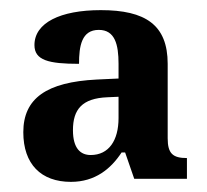

<svg xmlns="http://www.w3.org/2000/svg" viewBox="-20 -739 408 379"><path d="M120 -380C168 -380 199 -406 220 -438H227L245 -386H349V-427C321 -427 311 -436 311 -466V-613C311 -690 267 -719 179 -719C99 -719 48 -694 48 -650C48 -620 76 -613 136 -613C136 -648 141 -680 175 -680C207 -680 214 -651 214 -613V-584L171 -582C72 -577 26 -545 26 -478C26 -415 61 -380 120 -380ZM159 -433C139 -433 124 -446 124 -482C124 -523 142 -545 192 -547L214 -548V-506C214 -462 195 -433 159 -433Z"/></svg>

Font: Noto Serif Tamil Condensed
Style: Bold Italic
Weight: 700
Width: 3
Italic angle: -12°
Designer: Indian Type Foundry, Tom Grace, and the Monotype Design Team
Foundry: Monotype Imaging Inc.
Version: Version 2.003